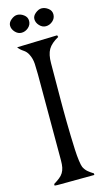

<svg xmlns="http://www.w3.org/2000/svg" viewBox="-131 -897 509 938"><g transform="rotate(-15 123.5 -428.0)"><path d="M20 -702Q71 -704 122 -705Q173 -706 224 -708L227 -699Q189 -678 174.5 -653Q160 -628 160 -584L159 -392Q159 -379 159 -351.5Q159 -324 159.5 -289.5Q160 -255 161 -217.5Q162 -180 163.5 -147Q165 -114 168.5 -89Q172 -64 176 -55Q184 -39 196 -29Q208 -19 223 -10V-2L50 -1Q43 -1 36 -1Q29 -1 22 -2V-10Q40 -21 52 -30.5Q64 -40 71 -51.5Q78 -63 81 -77.5Q84 -92 84 -114V-548Q84 -574 82.5 -601.5Q81 -629 69 -652Q61 -668 45.5 -678Q30 -688 20 -702ZM184 -855Q201 -855 217 -843Q233 -831 233 -812Q233 -792 217.5 -778.5Q202 -765 183 -765Q165 -765 151 -780Q137 -795 137 -813Q137 -829 153 -842Q169 -855 184 -855ZM61 -855Q78 -855 94 -843Q110 -831 110 -812Q110 -792 94.5 -778.5Q79 -765 60 -765Q42 -765 28 -780Q14 -795 14 -813Q14 -829 30 -842Q46 -855 61 -855Z"/></g></svg>

Font: Germanica
Style: Regular
Weight: 400
Designer: Peter Wiegel
Foundry: Peter Wiegel